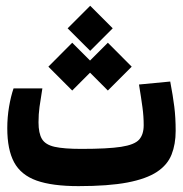

<svg xmlns="http://www.w3.org/2000/svg" viewBox="-20 -633 626 657"><path d="M248.5 3.9Q158.7 3.9 105.2 -15.1Q51.8 -34.2 28.3 -77.6Q4.9 -121.1 4.9 -194.3Q4.9 -231.9 11 -267.8Q17.1 -303.7 26.4 -330.6H125Q118.7 -292 115.2 -267.1Q111.8 -242.2 111.8 -214.4Q111.8 -177.2 123.5 -157.5Q135.3 -137.7 167 -130.6Q198.7 -123.5 258.3 -123.5Q348.6 -123.5 394.5 -130.6Q440.4 -137.7 456.1 -155.3Q471.7 -172.9 471.7 -204.6Q471.7 -234.9 467.5 -265.6Q463.4 -296.4 455.6 -343.8L562.5 -354Q571.8 -305.2 576.4 -268.1Q581.1 -231 581.1 -185.1Q581.1 -139.6 567.1 -104.2Q553.2 -68.8 517.1 -44.9Q481 -21 416 -8.5Q351.1 3.9 248.5 3.9ZM349.1 -323.2 288.1 -384.3 227.1 -323.2 145.5 -404.8 227.1 -486.8 288.1 -425.8 349.1 -486.8 430.7 -404.8ZM288.6 -459 211.4 -536.1 288.6 -613.3 365.7 -536.1Z"/></svg>

Font: Cascadia Mono NF SemiBold
Style: Regular
Weight: 600
Monospace: yes
Designer: Aaron Bell
Foundry: Saja Typeworks
Version: Version 2404.023; ttfautohint (v1.8.4)